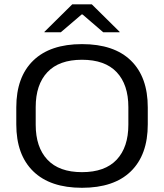

<svg xmlns="http://www.w3.org/2000/svg" viewBox="-20 -857 760 890"><path d="M360 13.5Q212.5 13.5 134 -63Q55.5 -139.5 55.5 -280.5V-359Q55.5 -500 134 -576.2Q212.5 -652.5 360 -652.5Q508.5 -652.5 586.8 -576.2Q665 -500 665 -359V-280.5Q665 -139.5 586.8 -63Q508.5 13.5 360 13.5ZM360 -59Q466.5 -59 520.8 -116.8Q575 -174.5 575 -279V-360.5Q575 -465 520.8 -522.5Q466.5 -580 360 -580Q254 -580 199.8 -522.5Q145.5 -465 145.5 -360.5V-279Q145.5 -174.5 199.8 -116.8Q254 -59 360 -59ZM315 -837H405.5L534.5 -709.5V-707.5H458.5L362.5 -790H358.5L262 -707.5H186V-709.5Z"/></svg>

Font: Anek Gujarati SemiExpanded
Style: Regular
Weight: 400
Width: 6
Designer: Mrunmayee Ghaisas (Gujarati), Yesha Goshar (Latin)
Foundry: Ek Type
Version: Version 1.003